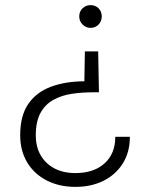

<svg xmlns="http://www.w3.org/2000/svg" viewBox="-20 -568 586 751"><path d="M334 -548Q353 -548 365.5 -535.5Q378 -523 378 -504Q378 -485 365.5 -472Q353 -459 334 -459Q316 -459 303 -472Q290 -485 290 -504Q290 -523 303 -535.5Q316 -548 334 -548ZM275 163Q212 163 163 138Q114 113 86.5 67.5Q59 22 59 -39Q59 -116 91 -162Q123 -208 180 -229Q237 -250 310 -250L312 -367H364L367 -207H344Q300 -207 260.5 -201Q221 -195 189 -177.5Q157 -160 138.5 -126.5Q120 -93 120 -39Q120 7 139.5 40Q159 73 193.5 91Q228 109 275 109Q347 109 389 71Q431 33 431 -33H488Q488 27 460.5 71Q433 115 385 139Q337 163 275 163Z"/></svg>

Font: Albert Sans Light
Style: Regular
Weight: 300
Designer: Andreas Rasmussen
Foundry: a.Foundry
Version: Version 1.025